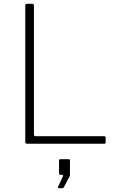

<svg xmlns="http://www.w3.org/2000/svg" viewBox="-20 -762 627 1018"><path d="M114 -732Q114 -742 123 -742H151Q160 -742 160 -732V-49Q160 -40 169 -40H532Q540 -40 540 -33V-7Q540 -3 538.5 -1.5Q537 0 533 0H123Q118 0 116 -2.5Q114 -5 114 -10V-732ZM292 236Q289 236 288 233.5Q287 231 288 228L313 174Q315 169 314 167Q313 165 309 165H301Q293 165 293 156V90Q293 82 300 82H345Q351 82 351 89V165Q351 166 350.5 168Q350 170 350 171L319 230Q317 234 314 235Q311 236 305 236Z"/></svg>

Font: Libre Franklin Thin
Style: Regular
Weight: 100
Designer: Pablo Impallari, Rodrigo Fuenzalida, Nhung Nguyen
Foundry: Impallari Type
Version: Version 3.000